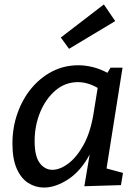

<svg xmlns="http://www.w3.org/2000/svg" viewBox="-20 -835 627 865"><path d="M178 10Q140 10 107.5 -10.5Q75 -31 55.5 -75Q36 -119 36 -188Q36 -260 58.5 -324Q81 -388 121 -436.5Q161 -485 215 -513Q269 -541 333 -541Q364 -541 397 -533Q430 -525 464 -507L478 -530H532L460 -76L534 -56L525 -1L360 4L384 -139Q344 -64 287 -27Q230 10 178 10ZM216 -70Q250 -70 287.5 -98Q325 -126 356 -181.5Q387 -237 401 -321L420 -439Q375 -465 331 -465Q274 -465 230 -427.5Q186 -390 161 -329.5Q136 -269 136 -199Q136 -131 159 -100.5Q182 -70 216 -70ZM291 -615 254 -666 448 -815 499 -740Z"/></svg>

Font: Bitter Medium
Style: Italic
Weight: 500
Italic angle: -9°
Designer: Sol Matas, and Bitter project Authors
Foundry: Sol Matas
Version: Version 2.001